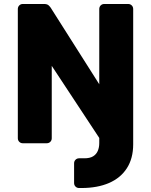

<svg xmlns="http://www.w3.org/2000/svg" viewBox="-20 -720 759 965"><path d="M377.5 225Q366.9 225 359.6 217.8Q352.4 210.5 352.4 199.9V100.8Q352.4 90.1 359.6 82.9Q366.9 75.6 377.5 75.6H404Q432 75.6 448.2 65.5Q464.4 55.4 471.6 38.1Q478.9 20.8 478.9 -1.1V-26.7L240.1 -389V-25.1Q240.1 -14.5 232.9 -7.2Q225.6 0 214.6 0H94.8Q84.1 0 76.9 -7.2Q69.6 -14.5 69.6 -25.1V-674.5Q69.6 -685.5 76.9 -692.8Q84.1 -700 94.8 -700H201.4Q217.6 -700 225.1 -692.5Q232.6 -685 234.9 -681.1L478.9 -296.5V-674.5Q478.9 -685.5 486.1 -692.8Q493.4 -700 504 -700H623.9Q634.9 -700 642.1 -692.8Q649.4 -685.5 649.4 -674.5V5.1Q649.4 75.9 617.9 125.1Q586.4 174.4 527.9 199.7Q469.5 225 389 225Z"/></svg>

Font: Rubik Light
Style: Regular
Weight: 300
Designer: Hubert and Fischer
Foundry: Hubert and Fischer
Version: Version 2.300;gftools[0.9.30]